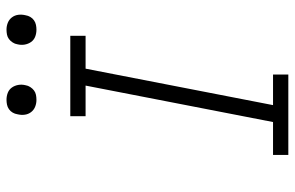

<svg xmlns="http://www.w3.org/2000/svg" viewBox="-178 -728 906 590"><g transform="rotate(-90 275.0 -433.0)"><path d="M341 0H94V-47H195L307 -623H213V-670H460V-623H359L247 -47H341ZM479 -774Q467 -774 457 -778Q447 -782 441 -790.5Q435 -799 433 -810Q431 -821 434 -833Q435 -840 439.5 -847Q444 -854 450 -858.5Q456 -863 463.5 -864.5Q471 -866 479 -866Q490 -866 500 -862Q510 -858 516.5 -849.5Q523 -841 524.5 -830Q526 -819 523 -807Q522 -800 518 -793Q514 -786 507.5 -781.5Q501 -777 493.5 -775.5Q486 -774 479 -774ZM263 -774Q252 -774 242 -778Q232 -782 225.5 -790.5Q219 -799 217.5 -810Q216 -821 219 -833Q220 -840 224 -847Q228 -854 234.5 -858.5Q241 -863 248.5 -864.5Q256 -866 263 -866Q275 -866 285 -862Q295 -858 301 -849.5Q307 -841 309 -830Q311 -819 308 -807Q307 -800 302.5 -793Q298 -786 292 -781.5Q286 -777 278.5 -775.5Q271 -774 263 -774Z"/></g></svg>

Font: Lode Dark
Style: Italic
Weight: 400
Italic angle: -11°
Monospace: yes
Designer: Belleve Invis
Foundry: Belleve Invis
Version: Version 29.2.0; ttfautohint (v1.8.3)